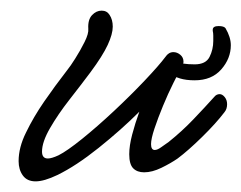

<svg xmlns="http://www.w3.org/2000/svg" viewBox="-20 -339 454 361"><path d="M47 2Q31 2 23 -9Q15 -20 15 -36Q15 -62 29 -90Q43 -119 63 -148Q83 -177 107 -208Q112 -214 121.5 -229Q131 -244 139 -260Q147 -276 146 -285Q145 -302 153 -310.5Q161 -319 171 -319Q181 -319 186 -311Q192 -302 192 -289Q192 -275 182.5 -254.5Q173 -234 150 -203Q132 -179 110.5 -151.5Q89 -124 74 -98Q59 -72 59 -54Q59 -41 70 -41Q77 -41 90 -47Q106 -55 134.5 -78Q163 -101 194.5 -130.5Q226 -160 252.5 -188Q279 -216 291 -232Q297 -241 306 -241Q313 -241 319 -236Q325 -231 325 -223Q325 -219 322 -214Q316 -203 306 -183Q296 -163 286.5 -140Q277 -117 270.5 -97.5Q264 -78 264 -68Q264 -57 271 -57Q276 -57 283.5 -62.5Q291 -68 297 -72Q322 -92 343.5 -114.5Q365 -137 383 -157Q387 -162 393 -162Q398 -162 402.5 -156.5Q407 -151 407 -143Q407 -134 402 -128Q386 -107 360 -81.5Q334 -56 314 -41Q301 -32 283.5 -23.5Q266 -15 251 -15Q238 -15 230.5 -22.5Q223 -30 223 -49Q223 -65 228.5 -86Q234 -107 242 -129Q208 -95 165.5 -61Q123 -27 88 -10Q63 2 47 2ZM346 -188Q330 -188 318.5 -191.5Q307 -195 297 -200Q292 -203 289.5 -208Q287 -213 287 -217Q287 -221 289 -225Q291 -229 295 -229Q300 -229 303 -227Q314 -221 324 -219.5Q334 -218 346 -218Q367 -218 374 -232Q381 -246 381 -262Q381 -267 381 -272Q381 -277 380 -281V-283Q380 -290 391 -290Q401 -290 404 -286Q414 -269 414 -254Q414 -229 396 -208.5Q378 -188 346 -188Z"/></svg>

Font: Meow Script
Style: Regular
Weight: 400
Designer: Robert E. Leuschke
Foundry: Robert E. Leuschke
Version: Version 1.010; ttfautohint (v1.8.3)